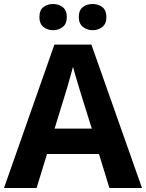

<svg xmlns="http://www.w3.org/2000/svg" viewBox="-20 -940 730 960"><path d="M527 0 475 -170H215L163 0H0L252 -717H437L690 0ZM387 -463Q382 -480 374 -506Q366 -532 358 -559Q350 -586 345 -606Q340 -586 331.5 -556.5Q323 -527 315.5 -500.5Q308 -474 304 -463L253 -297H439ZM177 -854Q177 -889 197 -904.5Q217 -920 245 -920Q273 -920 293.5 -904.5Q314 -889 314 -854Q314 -821 293.5 -805Q273 -789 245 -789Q217 -789 197 -805.5Q177 -822 177 -854ZM374 -854Q374 -889 394 -904.5Q414 -920 443 -920Q471 -920 491.5 -904.5Q512 -889 512 -854Q512 -821 491.5 -805Q471 -789 443 -789Q415 -789 394.5 -805.5Q374 -822 374 -854Z"/></svg>

Font: Noto Sans Devanagari
Style: Bold
Weight: 700
Version: Version 2.003